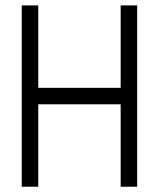

<svg xmlns="http://www.w3.org/2000/svg" viewBox="-20 -708 602 728"><path d="M125 -375H437.5V-687.5H500V0H437.5V-312.5H125V0H62.5V-687.5H125Z"/></svg>

Font: ChillBitmapSE 16px
Style: Regular
Weight: 400
Designer: Designed by Warren2060
Foundry: ChillType
Version: Version 1.000